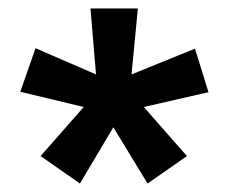

<svg xmlns="http://www.w3.org/2000/svg" viewBox="-20 -740 541 454"><path d="M169 -306 76 -371 178 -487 28 -523 64 -626 207 -564 194 -720H306L291 -564L441 -625L473 -522L320 -487L422 -371L329 -306L248 -439Z"/></svg>

Font: Chivo Medium ExtraBold
Style: Regular
Weight: 800
Version: Version 2.002